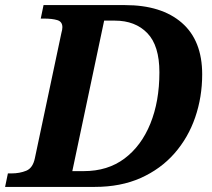

<svg xmlns="http://www.w3.org/2000/svg" viewBox="-44 -734 832 754"><path d="M-24 0 -13 -53H1Q33 -53 59 -63.5Q85 -74 93 -113L197 -604Q201 -618 201 -627Q201 -649 181 -655Q161 -661 129 -661H116L127 -714H447Q590 -714 670 -644.5Q750 -575 750 -442Q750 -353 722.5 -273Q695 -193 641 -131.5Q587 -70 508.5 -35Q430 0 328 0ZM285 -62Q379 -62 445 -111.5Q511 -161 546.5 -248.5Q582 -336 582 -450Q582 -555 534.5 -604Q487 -653 407 -653H365L240 -62Z"/></svg>

Font: Noto Serif
Style: Bold Italic
Weight: 700
Italic angle: -12°
Designer: Monotype Design Team
Foundry: Monotype Imaging Inc.
Version: Version 2.013